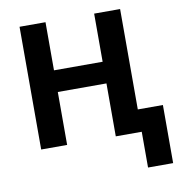

<svg xmlns="http://www.w3.org/2000/svg" viewBox="-97 -803 1035 1100"><g transform="rotate(-10 420.5 -253.0)"><path d="M90 -714H241V-434H524V-714H675V-130H821V208H675V0H524V-308H241V0H90Z"/></g></svg>

Font: BC Sans
Style: Bold
Weight: 700
Designer: Monotype Design Team
Province of B.C.
Foundry: Monotype Imaging Inc.
Version: Version 2.000;GOOG;noto-source:20170915:90ef993387c0